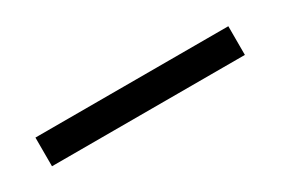

<svg xmlns="http://www.w3.org/2000/svg" viewBox="-6 -118 585 400"><g transform="rotate(-30 286.0 82.5)"><path d="M518 48V117H54V48Z"/></g></svg>

Font: SUITE
Style: Regular
Weight: 400
Designer: Sun
Foundry: Sun
Version: Version 2.040